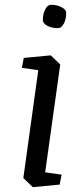

<svg xmlns="http://www.w3.org/2000/svg" viewBox="-20 -772 351 803"><path d="M159.2 -688.5Q159.2 -713.9 169.2 -732.9Q179.2 -752 193.4 -752Q218.3 -752 237.5 -741.9Q256.8 -731.9 256.8 -717.8Q256.8 -690.9 246.6 -672.6Q236.3 -654.3 222.7 -654.3Q195.8 -654.3 177.5 -664.3Q159.2 -674.3 159.2 -688.5ZM79.6 -529.8 192.4 -540.5 231.9 -502.4 168.9 -51.3 237.8 -41.5 229.5 0 117.2 10.7 77.6 -27.3 140.1 -478.5 71.3 -488.3Z"/></svg>

Font: NoticiaText-Italic
Style: Italic
Weight: 400
Italic angle: -8°
Designer: JM Sole
Foundry: JM Sole
Version: Version 1.003